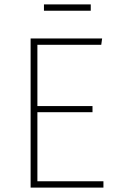

<svg xmlns="http://www.w3.org/2000/svg" viewBox="-20 -858 533 878"><path d="M447 -682 443 -653H151V-373H403V-345H151V-29H453V0H120V-682ZM395 -809H181V-838H395Z"/></svg>

Font: Firava
Style: Regular
Weight: 400
Designer: Carrois Corporate & Edenspiekermann AG
Foundry: Greg Finn Gibson
Version: Version 5.000